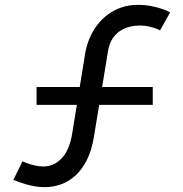

<svg xmlns="http://www.w3.org/2000/svg" viewBox="-20 -755 755 790"><path d="M164.5 15Q137.5 15 112 9.5Q86.5 4 66.2 -3.2Q46 -10.5 35 -15L72.5 -91Q77.5 -88.5 91.2 -83.5Q105 -78.5 122.8 -74.2Q140.5 -70 159 -70Q179.5 -70 198.2 -78Q217 -86 233 -102.8Q249 -119.5 260.2 -145Q271.5 -170.5 277 -205.5L330 -532.5Q335.5 -566 348 -596.2Q360.5 -626.5 380 -652Q399.5 -677.5 424.8 -696Q450 -714.5 481 -724.8Q512 -735 547.5 -735Q577 -735 603.5 -729.8Q630 -724.5 650 -717.2Q670 -710 680 -704L638.5 -630Q639.5 -630 628 -635Q616.5 -640 597 -645Q577.5 -650 553.5 -650Q537 -650 517 -645.8Q497 -641.5 477.8 -630Q458.5 -618.5 444.2 -598Q430 -577.5 424.5 -545L366.5 -192.5Q357 -134.5 336.5 -94.8Q316 -55 288.2 -30.8Q260.5 -6.5 228.8 4.2Q197 15 164.5 15ZM130.5 -323.5V-397H608.5V-323.5Z"/></svg>

Font: Manrope ExtraLight Medium
Style: Regular
Weight: 500
Version: Version 4.504